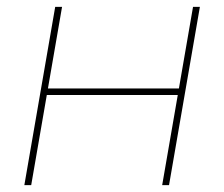

<svg xmlns="http://www.w3.org/2000/svg" viewBox="-20 -540 654 560"><path d="M563 -520 473 0H453L543 -520ZM51 0 141 -520H161L71 0ZM108 -263 111 -282H511L508 -263Z"/></svg>

Font: Fixel Italic Variable Display Thin
Style: Italic
Weight: 100
Italic angle: -10°
Designer: AlfaBravo + MacPaw
Foundry: Kyrylo Tkachov, Marchela Mozhyna, Serhii Makarenko, Maria Weinstein, Zakhar Kryvoshyya
Version: Version 1.210;Glyphs 3.2 (3217)